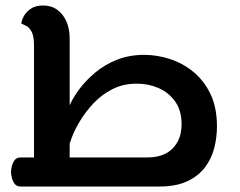

<svg xmlns="http://www.w3.org/2000/svg" viewBox="-20 -680 876 700"><path d="M55 0Q40 0 32.5 -11Q25 -22 22.5 -35Q20 -48 20 -53Q20 -58 22.5 -71Q25 -84 32.5 -95Q40 -106 55 -106H519Q556 -106 583.5 -120Q611 -134 626.5 -161.5Q642 -189 642 -227Q642 -277 618.5 -310Q595 -343 558 -359Q521 -375 479 -375Q429 -375 390 -355Q351 -335 322 -304.5Q293 -274 273 -241Q253 -208 242.5 -180.5Q232 -153 229 -140L231 -289Q243 -319 267 -352Q291 -385 326 -414.5Q361 -444 406 -462Q451 -480 506 -480Q552 -480 599 -465Q646 -450 685 -418Q724 -386 747.5 -337Q771 -288 771 -219Q771 -179 761 -140Q751 -101 727 -69.5Q703 -38 662.5 -19Q622 0 561 0ZM104 -84V-513Q104 -549 95 -565Q86 -581 75 -586Q64 -591 58 -594Q58 -603 65.5 -618.5Q73 -634 90.5 -647Q108 -660 137 -660Q167 -660 188.5 -644.5Q210 -629 222 -602Q234 -575 234 -540V-84Z"/></svg>

Font: El Messiri
Style: Regular
Weight: 400
Designer: Mohamed Gaber
Foundry: Kief Type Foundry
Version: Version 2.020